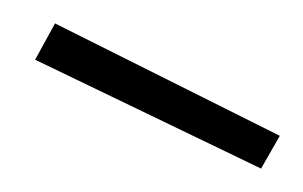

<svg xmlns="http://www.w3.org/2000/svg" viewBox="-20 -752 259 164"><path d="M203 -608 10 -701 27 -732 219 -636Z"/></svg>

Font: Storia Sans Thin
Style: Regular
Weight: 100
Designer: Accademia di Belle Arti di Urbino and others
Foundry: Accademia di Belle Arti di Urbino and others.
Version: Version 60.001;May 25, 2020;FontCreator 12.0.0.2522 64-bit